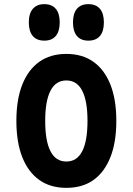

<svg xmlns="http://www.w3.org/2000/svg" viewBox="-20 -888 640 926"><path d="M300 18Q223 18 169.5 -20Q116 -58 87.5 -130Q59 -202 59 -305Q59 -408 87.5 -480Q116 -552 169.5 -590Q223 -628 300 -628Q377 -628 430.5 -590Q484 -552 512.5 -480Q541 -408 541 -305Q541 -202 512.5 -130Q484 -58 431 -20Q378 18 300 18ZM300 -109Q351 -109 376.5 -158.5Q402 -208 402 -305Q402 -401 376.5 -450.5Q351 -500 300 -500Q249 -500 223.5 -450.5Q198 -401 198 -305Q198 -208 223.5 -158.5Q249 -109 300 -109ZM194 -692Q157 -692 138 -714.5Q119 -737 119 -780Q119 -823 138.5 -845.5Q158 -868 194 -868Q230 -868 249 -845.5Q268 -823 268 -780Q268 -737 249 -714.5Q230 -692 194 -692ZM406 -692Q370 -692 351 -714.5Q332 -737 332 -780Q332 -823 351 -845.5Q370 -868 406 -868Q443 -868 462 -845.5Q481 -823 481 -780Q481 -737 462 -714.5Q443 -692 406 -692Z"/></svg>

Font: Martian Mono Condensed SemiBold
Style: Regular
Weight: 600
Width: 3
Designer: Roman Shamin
Foundry: Evil Martians
Version: Version 1.000